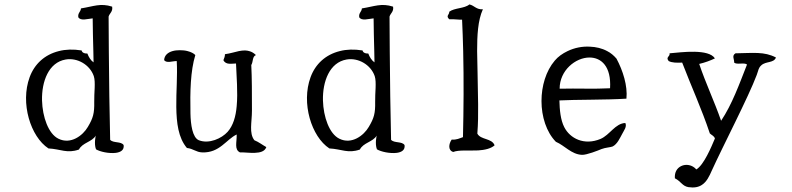

<svg xmlns="http://www.w3.org/2000/svg" viewBox="-20 -685 3579 868"><path d="M539 -29C528 -47 492 -37 478 -53C475 -182 473 -316 472 -453C472 -505 471 -558 471 -610C475 -625 491 -632 487 -655C434 -672 403 -656 346 -647C345 -631 331 -627 334 -607C345 -589 376 -600 399 -602C399 -556 401 -501 402 -454C402 -435 403 -418 403 -403C390 -412 381 -427 375 -443C363 -443 354 -445 350 -454C350 -455 349 -456 349 -457C311 -463 277 -462 246 -454C182 -438 136 -396 114 -336C71 -219 118 -67 199 -14C255 -11 283 10 337 -9C352 -40 396 -43 413 -72C413 -72 404 -36 414 -10C432 1 473 10 504 6C526 3 542 -7 539 -29ZM406 -224C407 -173 401 -151 377 -111C355 -73 300 -30 244 -58C199 -80 172 -156 170 -231C168 -317 200 -403 277 -416C329 -425 386 -393 404 -341C413 -314 405 -264 406 -224Z M1184 -20C1166 -30 1150 -43 1130 -51C1105 -83 1119 -132 1119 -185C1119 -260 1119 -335 1116 -391C1125 -405 1120 -430 1137 -436C1128 -445 1119 -450 1110 -453C1103 -455 1096 -457 1088 -457C1079 -457 1070 -456 1060 -454C1041 -450 1020 -443 997 -440C997 -428 993 -422 990 -413C1001 -390 1029 -398 1047 -398C1049 -340 1056 -268 1050 -205C1046 -158 1034 -117 1009 -89C982 -59 925 -33 879 -51C850 -63 842 -122 841 -172C839 -271 841 -364 863 -436C857 -443 844 -450 828 -454C817 -457 805 -458 793 -458C782 -458 770 -457 760 -454C739 -448 723 -435 722 -413C734 -398 759 -409 779 -409C783 -343 776 -269 777 -201C778 -129 786 -62 825 -16C854 -13 866 3 894 4C973 7 1003 -55 1050 -77C1051 -42 1038 -9 1065 4C1082 3 1108 7 1132 6C1156 5 1177 0 1184 -20Z M1809 -29C1798 -47 1762 -37 1748 -53C1745 -182 1743 -316 1742 -453C1742 -505 1741 -558 1741 -610C1745 -625 1761 -632 1757 -655C1704 -672 1673 -656 1616 -647C1615 -631 1601 -627 1604 -607C1615 -589 1646 -600 1669 -602C1669 -556 1671 -501 1672 -454C1672 -435 1673 -418 1673 -403C1660 -412 1651 -427 1645 -443C1633 -443 1624 -445 1620 -454C1620 -455 1619 -456 1619 -457C1581 -463 1547 -462 1516 -454C1452 -438 1406 -396 1384 -336C1341 -219 1388 -67 1469 -14C1525 -11 1553 10 1607 -9C1622 -40 1666 -43 1683 -72C1683 -72 1674 -36 1684 -10C1702 1 1743 10 1774 6C1796 3 1812 -7 1809 -29ZM1676 -224C1677 -173 1671 -151 1647 -111C1625 -73 1570 -30 1514 -58C1469 -80 1442 -156 1440 -231C1438 -317 1470 -403 1547 -416C1599 -425 1656 -393 1674 -341C1683 -314 1675 -264 1676 -224Z M2216 -28C2204 -61 2153 -52 2138 -81C2145 -170 2140 -255 2139 -354C2139 -386 2137 -421 2137 -454C2137 -524 2140 -592 2163 -643C2133 -641 2125 -660 2102 -665C2080 -646 2035 -650 2011 -632C2012 -618 1994 -614 2011 -598C2033 -599 2059 -595 2069 -596C2071 -550 2073 -502 2074 -454C2077 -324 2076 -190 2073 -65C2058 -60 2044 -52 2022 -54C2008 -34 2005 -5 2029 2C2054 -8 2100 -3 2142 -5C2172 -7 2199 -13 2216 -28Z M2812 -239C2818 -297 2796 -366 2767 -420C2755 -434 2741 -446 2725 -454C2701 -467 2674 -473 2647 -474C2612 -476 2577 -469 2546 -454C2523 -443 2503 -429 2488 -411C2448 -364 2428 -296 2428 -228C2428 -158 2450 -88 2493 -44C2533 -27 2563 13 2611 15C2632 16 2685 -5 2699 -11C2716 -18 2742 -19 2750 -23C2771 -34 2782 -60 2793 -80C2801 -96 2815 -112 2807 -129C2761 -127 2737 -75 2695 -57C2621 -26 2557 -59 2531 -110C2514 -143 2510 -188 2509 -231C2576 -235 2725 -233 2812 -239ZM2738 -286C2664 -282 2592 -286 2510 -284C2510 -367 2582 -425 2645 -425C2698 -425 2744 -385 2738 -286Z M3488 -425C3435 -453 3384 -445 3305 -444C3287 -433 3300 -418 3299 -402C3311 -391 3346 -404 3357 -393C3322 -304 3290 -214 3240 -139C3209 -228 3171 -307 3141 -396C3167 -402 3191 -411 3212 -421C3198 -443 3161 -450 3120 -451C3078 -452 3033 -446 3007 -444C3010 -428 2988 -428 3003 -409C3018 -401 3040 -401 3064 -402C3105 -295 3152 -193 3189 -82C3197 -74 3208 -71 3212 -59C3196 -21 3162 61 3128 81C3110 60 3081 55 3059 66C3041 75 3029 93 3031 121C3059 135 3064 156 3092 161C3118 165 3138 161 3153 151C3175 137 3187 111 3198 86C3247 -22 3364 -247 3401 -346C3410 -370 3408 -377 3422 -390C3443 -409 3478 -399 3488 -425Z"/></svg>

Font: Yuji Syuku Std R
Style: Regular
Weight: 400
Designer: Kataoka Yuji
Foundry: Kinuta Font Factory
Version: Version 3.000;hotconv 1.0.111;makeotfexe 2.5.65597